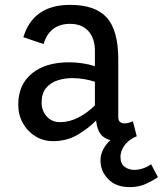

<svg xmlns="http://www.w3.org/2000/svg" viewBox="-20 -565 669 789"><path d="M198 15Q158 15 125.5 -5Q93 -25 74 -59Q55 -93 55 -135Q55 -217 111 -263Q167 -309 264 -309Q291 -309 318 -305Q345 -301 370 -293V-356Q370 -408 343 -437.5Q316 -467 268 -467Q184 -467 159 -384L76 -412Q116 -545 268 -545Q372 -545 419 -492.5Q466 -440 466 -321V-85Q466 -69 473.5 -63.5Q481 -58 492 -58Q500 -58 509.5 -60.5Q519 -63 526 -67L542 -5Q526 2 507 8.5Q488 15 465 15Q429 15 404.5 -3Q380 -21 375 -70Q344 -38 299.5 -11.5Q255 15 198 15ZM227 -63Q265 -63 302 -82Q339 -101 370 -132V-229Q349 -236 325 -240Q301 -244 278 -244Q245 -244 216 -234.5Q187 -225 169 -203Q151 -181 151 -143Q151 -110 172 -86.5Q193 -63 227 -63ZM514 204Q456 204 424.5 171Q393 138 393 95Q393 55 423.5 21Q454 -13 515 -33L531 0Q502 15 488.5 37Q475 59 475 79Q475 108 492 120.5Q509 133 531 133Q568 133 601 110L629 163Q609 177 579.5 190.5Q550 204 514 204Z"/></svg>

Font: Orienta
Style: Regular
Weight: 400
Designer: Eduardo Rodriguez Tunni
Foundry: Eduardo Rodriguez Tunni
Version: Version 1.002; ttfautohint (v1.8.4.7-5d5b);gftools[0.9.23]